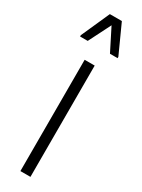

<svg xmlns="http://www.w3.org/2000/svg" viewBox="-210 -739 562 762"><g transform="rotate(30 71.0 -358.5)"><path d="M47 0V-510H93V0ZM-15 -581V-587L43 -717H98L157 -587V-581H122L71 -682L20 -581Z"/></g></svg>

Font: Saira UltraCondensed Light
Style: Regular
Weight: 300
Width: 1
Designer: Hector Gatti with collaboration of the Omnibus-Type team
Foundry: Omnibus-Type
Version: Version 1.101